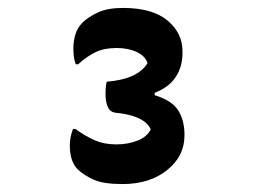

<svg xmlns="http://www.w3.org/2000/svg" viewBox="-20 -813 640 484"><path d="M440 -679Q440 -645 423 -619Q406 -593 370 -579V-573Q413 -560 429 -535Q445 -510 445 -474V-471Q445 -419 401 -384Q357 -349 289 -349Q241 -349 216.5 -360Q192 -371 177 -385Q156 -405 156 -446Q156 -467 164 -488H170Q193 -471 217.5 -460Q242 -449 273 -449Q302 -449 326.5 -458.5Q351 -468 360 -487Q344 -522 270 -529Q257 -531 251.5 -544Q246 -557 246 -576Q246 -595 249 -607Q287 -610 313 -621.5Q339 -633 352 -654Q346 -672 324.5 -682Q303 -692 274 -692Q243 -692 221 -681.5Q199 -671 177 -651H171Q167 -662 166 -671Q165 -680 165 -691Q165 -709 170 -726Q175 -743 188 -756Q202 -770 226.5 -781.5Q251 -793 290 -793Q364 -793 402 -761.5Q440 -730 440 -684Z"/></svg>

Font: Recursive Mn Csl St
Style: Bold
Weight: 700
Monospace: yes
Version: Version 1.079;hotconv 1.0.112;makeotfexe 2.5.65598; ttfautoh